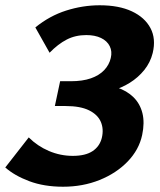

<svg xmlns="http://www.w3.org/2000/svg" viewBox="-25 -693 607 728"><path d="M214 15Q142 15 86 -6Q30 -27 -5 -58L84 -172Q117 -139 160.5 -120.5Q204 -102 251 -102Q299 -102 326 -120Q353 -138 361 -170Q369 -203 357.5 -230.5Q346 -258 313 -274.5Q280 -291 223 -291H183L203 -385H243Q288 -385 319.5 -396Q351 -407 370 -427Q389 -447 395 -473Q401 -498 391 -518Q381 -538 358 -549Q335 -560 302 -560Q261 -560 228 -543Q195 -526 163 -493L109 -589Q163 -633 226 -653Q289 -673 353 -673Q426 -673 475 -650Q524 -627 545.5 -586.5Q567 -546 554 -492Q545 -456 522 -427.5Q499 -399 467 -379Q435 -359 398 -349Q361 -339 324 -339L332 -374Q380 -374 418 -361.5Q456 -349 481 -324.5Q506 -300 515 -264Q524 -228 514 -181Q502 -125 459 -80.5Q416 -36 352.5 -10.5Q289 15 214 15Z"/></svg>

Font: Ysabeau ExtraBold
Style: Italic
Weight: 800
Italic angle: -12°
Designer: Christian Thalmann (Catharsis Fonts)
Version: Version 2.002